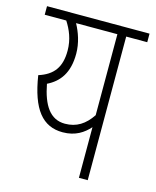

<svg xmlns="http://www.w3.org/2000/svg" viewBox="-98 -690 615 758"><g transform="rotate(15 209.5 -311.0)"><path d="M419 -622H0V-587H88C108 -556 124 -519 124 -473C124 -406 97 -369 37 -350C58 -215 106 -157 188 -157C240 -157 273 -180 297 -207V0H333V-587H419ZM79 -326C128 -350 160 -392 160 -470C160 -515 145 -556 128 -587H297V-256C269 -214 235 -192 188 -192C127 -192 95 -242 79 -326Z"/></g></svg>

Font: Noto Sans Devanagari UI ExtraCondensed ExtraLight
Style: Regular
Weight: 200
Width: 2
Designer: Jelle Bosma - Monotype Design Team
Foundry: Monotype Imaging Inc.
Version: Version 2.004